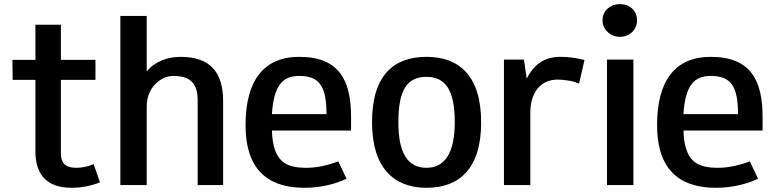

<svg xmlns="http://www.w3.org/2000/svg" viewBox="-20 -681 3702 914"><path d="M148.6 -300.7V39.8C148.6 148.1 200.6 213 321.8 213C365.1 213 412.7 204.3 456 187L425.7 100.4C395.4 113.4 369.4 117.8 343.4 117.8C287.2 117.8 269.9 91.8 269.9 48.5V-300.7H434.4V-395.9H269.9V-563.2H148.6V-395.9H39L40.4 -300.7Z M553 200H678.5V-175.5C678.5 -266.4 747.8 -319.5 804.1 -319.5C882 -319.5 921 -289.2 921 -202.6V200H1042.2V-198.3C1042.2 -341.1 977.2 -410.4 838.7 -410.4C778.1 -410.4 717.5 -388.7 678.5 -341.1V-605.2H553Z M1590.6 87.4C1542.9 104.8 1491 117.8 1439 117.8C1343.8 117.8 1278.9 91.8 1274.5 -59.7H1651.2V-124.7C1651.2 -297.8 1594.9 -410.4 1404.4 -410.4C1235.6 -410.4 1149 -297.8 1149 -85.7C1149 156.7 1287.5 213 1430.4 213C1512.6 213 1586.2 191.3 1629.5 169.7ZM1274.5 -137.7C1283.2 -276.2 1326.5 -319.5 1404.4 -319.5C1499.7 -319.5 1534.3 -271.9 1534.3 -137.7Z M1751 -98.7C1751 117.8 1854.9 213 2010.7 213C2162.2 213 2270.5 126.4 2270.5 -98.7C2270.5 -323.8 2162.2 -410.4 2010.7 -410.4C1854.9 -410.4 1751 -323.8 1751 -98.7ZM1876.5 -98.7C1876.5 -250.2 1915.5 -315.1 2010.7 -315.1C2101.6 -315.1 2144.9 -250.2 2144.9 -98.7C2144.9 39.8 2101.6 117.8 2010.7 117.8C1915.5 117.8 1876.5 39.8 1876.5 -98.7Z M2647.4 -410.4C2565.2 -410.4 2517.5 -367.1 2487.2 -306.5L2474.2 -397.4H2379V-310.8V113.4V200H2504.5V113.4V-146.3C2504.5 -232.9 2547.9 -302.1 2634.4 -302.1C2664.7 -302.1 2710.5 -295.8 2736.5 -282.8L2762.5 -395.4C2725.2 -404.7 2690.7 -410.4 2647.4 -410.4Z M2869.6 -397.4V-310.8V200H2995.2V-397.4ZM2930.2 -661.5C2887 -661.5 2848 -631.2 2848 -583.6C2848 -540.3 2887 -505.6 2930.2 -505.6C2977.9 -505.6 3012.5 -540.3 3012.5 -583.6C3012.5 -631.2 2977.9 -661.5 2930.2 -661.5Z M3549.6 87.4C3501.9 104.8 3450 117.8 3398 117.8C3302.8 117.8 3237.9 91.8 3233.5 -59.7H3610.2V-124.7C3610.2 -297.8 3553.9 -410.4 3363.4 -410.4C3194.6 -410.4 3108 -297.8 3108 -85.7C3108 156.7 3246.5 213 3389.4 213C3471.6 213 3545.2 191.3 3588.5 169.7ZM3233.5 -137.7C3242.2 -276.2 3285.5 -319.5 3363.4 -319.5C3458.7 -319.5 3493.3 -271.9 3493.3 -137.7Z"/></svg>

Font: PleaseOptimize
Style: Demi-Bold
Weight: 600
Version: Version 001.000